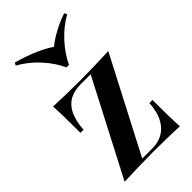

<svg xmlns="http://www.w3.org/2000/svg" viewBox="-248 -890 971 971"><g transform="rotate(-45 237.0 -404.5)"><path d="M442 -521 179 -15H251Q290 -15 322.5 -31.5Q355 -48 377 -86Q399 -124 403 -188H425Q425 -118 426 -72Q427 -26 429 4Q384 2 335.5 1Q287 0 239 0Q188 0 135 1.5Q82 3 33 5L296 -501H222Q181 -501 148.5 -484.5Q116 -468 96.5 -430.5Q77 -393 72 -328H50Q50 -399 49 -444.5Q48 -490 46 -520Q91 -518 139.5 -517Q188 -516 236 -516Q287 -516 340 -517.5Q393 -519 442 -521ZM419 -814 427 -800Q370 -768 323.5 -717Q277 -666 252 -612H234Q210 -666 163.5 -717Q117 -768 59 -800L67 -814Q123 -799 177 -776Q231 -753 263 -730Q290 -753 332.5 -776Q375 -799 419 -814Z"/></g></svg>

Font: Playfair Display SemiBold
Style: Regular
Weight: 600
Designer: Claus Eggers Sørensen
Foundry: Claus Eggers Sørensen
Version: Version 1.203